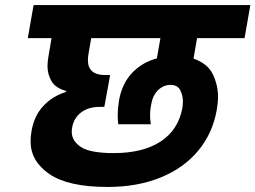

<svg xmlns="http://www.w3.org/2000/svg" viewBox="-20 -760 1011 760"><path d="M760 -609 746 -528Q803 -508 823 -465Q843 -422 843 -378Q843 -353 838 -325Q822 -233 765 -164Q708 -95 616 -57.5Q524 -20 406 -20Q250 -20 175.5 -71Q101 -122 101 -201Q101 -221 105 -242Q115 -301 151 -340Q187 -379 241 -396L242 -400Q200 -411 184 -438.5Q168 -466 168 -498Q168 -516 172 -538L184 -609H90L113 -740H971L948 -609ZM615 -609H341L330 -545Q328 -533 328 -522Q328 -463 396 -463H416L393 -337H376Q329 -337 300.5 -314.5Q272 -292 266 -257Q264 -248 264 -239Q264 -202 300.5 -178Q337 -154 430 -154Q546 -154 616 -200Q686 -246 702 -333Q704 -347 704 -359Q704 -382 693.5 -403Q683 -424 655 -424Q627 -424 605.5 -403Q584 -382 578 -344Q574 -325 574 -305Q574 -287 577 -268H448Q446 -285 446 -303Q446 -331 451 -362Q463 -429 502.5 -471Q542 -513 601 -529Z"/></svg>

Font: Fz Poppins
Style: Bold Italic
Weight: 700
Italic angle: -10°
Designer: Ninad Kale (Devanagari), Jonny Pinhorn (Latin)
Foundry: Indian Type Foundry
Version: Vit hóa bi Vntype.Com & FontZin.Com